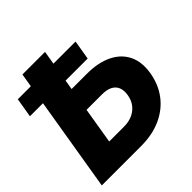

<svg xmlns="http://www.w3.org/2000/svg" viewBox="-190 -883 1038 1038"><g transform="rotate(-45 329.0 -364.0)"><path d="M197.8 -483.9H377.9Q465.8 -483.9 525.1 -454.6Q584.5 -425.3 610.4 -371.6Q636.2 -317.9 624 -244.1Q611.8 -169.4 570.1 -114.5Q528.3 -59.6 462.2 -29.8Q396 0 309.6 0H9.3L129.9 -727.5H302.7L205.6 -139.6H317.9Q355 -139.6 383.3 -152.3Q411.6 -165 429.9 -188.7Q448.2 -212.4 453.6 -245.6Q459 -277.8 450 -300.5Q440.9 -323.2 418 -335.2Q395 -347.2 357.9 -347.2H175.3ZM-1 -539.1 17.6 -650.4H459L440.4 -539.1Z"/></g></svg>

Font: Inter 20pt ExtraBold
Style: Italic
Weight: 800
Italic angle: -9.3988°
Version: Version 4.001;git-66647c0bb